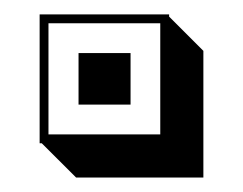

<svg xmlns="http://www.w3.org/2000/svg" viewBox="-20 -184 336 265"><path d="M37.6 13.7H34.7V-164.1H213.4V-161.1L260.7 -113.8V61H85ZM88.4 -39.6V-110.8H160.2V-39.6ZM201.2 1.5V-151.9H46.9V1.5Z"/></svg>

Font: Gondrin
Style: Regular
Weight: 400
Designer: Peter Wiegel, original typeface by Carl Albert Fahrenwaldt 1901
Foundry: Peter Wiegel
Version: Version 1.000 2010 initial release